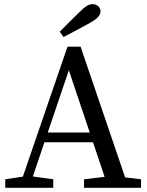

<svg xmlns="http://www.w3.org/2000/svg" viewBox="-20 -897 704 917"><path d="M5.2 0H234.4V-40.8L125.2 -55.8H105.4L5.2 -40.8V0ZM70.8 0H118.5L308.8 -561.5L497.2 0H594.6L364.9 -674.1H302.4L70.8 0ZM169.9 -217.4H472.3L456 -264.1H186L169.9 -217.4ZM381.3 0H653.5V-40.7L529.2 -55.7H506.6L381.3 -40.7V0ZM265.2 -745.3 283.7 -720.4C325.3 -741.6 367.9 -764.5 409.5 -787.6C447.1 -808.6 459.9 -825.1 459.9 -843.1C459.9 -863.5 442.5 -877.2 421.9 -877.2C404.5 -877.2 387.4 -867.2 359.2 -839C327.9 -808.8 296.5 -777.5 265.2 -745.3Z"/></svg>

Font: Source Serif Variable
Style: Regular
Weight: 389
Designer: Frank Grießhammer
Foundry: Adobe Systems Incorporated
Version: Version 3.001;hotconv 1.0.111;makeotfexe 2.5.65597